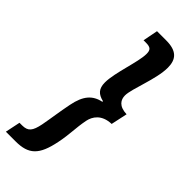

<svg xmlns="http://www.w3.org/2000/svg" viewBox="-314 -742 928 928"><g transform="rotate(45 150.0 -278.0)"><path d="M-36 152H30C119 152 156 117 178 8C192 -61 189 -97 201 -159C208 -194 233 -234 299 -236L317 -320C263 -322 247 -350 247 -379C247 -426 299 -541 299 -620C299 -677 272 -708 200 -708H137L122 -631H138C171 -631 179 -621 179 -594C179 -539 134 -422 134 -355C134 -312 153 -293 192 -284L191 -280C137 -268 106 -235 91 -158C79 -99 73 -49 63 3C52 57 38 75 -2 75H-20Z"/></g></svg>

Font: Source Sans Pro
Style: Bold Italic
Weight: 700
Italic angle: -11°
Designer: Paul D. Hunt
Foundry: Adobe Systems Incorporated
Version: Version 3.006;hotconv 1.0.111;makeotfexe 2.5.65597